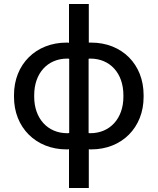

<svg xmlns="http://www.w3.org/2000/svg" viewBox="-20 -740 788 960"><path d="M325 -720V-526C320 -527 317 -527 313 -527C159 -527 50 -418 50 -265V-255C50 -103 159 7 313 7C318 7 321 7 325 6V200H424V6C427 7 431 7 436 7C590 7 698 -103 698 -255V-265C698 -418 590 -527 436 -527C433 -527 428 -527 424 -527V-720ZM151 -264C151 -374 218 -447 316 -447C319 -447 322 -447 326 -446V-75C322 -74 319 -74 316 -74C218 -74 151 -148 151 -256ZM597 -264V-256C597 -148 530 -74 432 -74C429 -74 426 -74 423 -75V-446C426 -447 429 -447 432 -447C530 -447 597 -374 597 -264Z"/></svg>

Font: Fixel Display Medium
Style: Regular
Weight: 500
Designer: AlfaBravo + MacPaw
Foundry: Kyrylo Tkachov, Marchela Mozhyna, Serhii Makarenko, Maria Weinstein, Zakhar Kryvoshyya
Version: Version 1.211